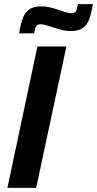

<svg xmlns="http://www.w3.org/2000/svg" viewBox="-20 -914 472 934"><path d="M16 0 162 -688H303L156 0ZM180 -883Q202 -883 221.5 -878.5Q241 -874 271 -864Q277 -862 295 -856Q313 -850 328 -850Q343 -850 349 -859Q355 -868 359 -894H432Q424 -846 413.5 -819Q403 -792 382.5 -777.5Q362 -763 325 -763Q304 -763 286.5 -767Q269 -771 254 -775.5Q239 -780 234 -782Q229 -784 210 -790Q191 -796 177 -796Q162 -796 156 -786.5Q150 -777 146 -752H73Q81 -800 91.5 -827Q102 -854 122.5 -868.5Q143 -883 180 -883Z"/></svg>

Font: Saira Semi Condensed SemiBold
Style: Italic
Weight: 600
Width: 4
Italic angle: -12°
Designer: Hector Gatti with collaboration of the Omnibus-Type team
Foundry: Omnibus-Type
Version: Version 1.001; ttfautohint (v1.8)